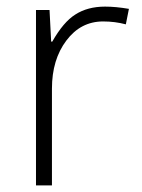

<svg xmlns="http://www.w3.org/2000/svg" viewBox="-20 -561 429 581"><path d="M297.9 -541Q330.1 -541 370.1 -534.2L360.8 -487.3Q328.1 -496.1 292 -496.1Q224.1 -496.1 180.7 -438.2Q137.2 -380.4 137.2 -293V0H88.9V-530.8H129.9L134.8 -435.1H138.2Q171.9 -494.6 208 -517.1Q245.1 -541 297.9 -541Z"/></svg>

Font: Open Sans Hebrew Light
Style: Regular
Weight: 300
Foundry: Ascender Corporation, Yanek Iontef
Version: Version 2.001;PS 002.001;hotconv 1.0.70;makeotf.lib2.5.58329